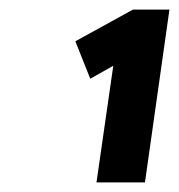

<svg xmlns="http://www.w3.org/2000/svg" viewBox="-20 -810 373 400"><path d="M181 -430 216 -673 168 -646 137 -724 257 -790H333L282 -430H232Q231 -430 231 -430H230Q229 -430 227 -430H225Q225 -430 224 -430Q223 -430 223 -430H222Q222 -430 221 -430Q220 -430 220 -430H207Q207 -430 206 -430H205Q204 -430 203 -430H200Q200 -430 200 -430H199Q198 -430 198 -430H197Q197 -430 196 -430Q195 -430 195 -430Z"/></svg>

Font: Lexend SemBd
Style: Italic
Weight: 600
Italic angle: -8.13011°
Designer: Bonnie Shaver-Troup, Thomas Jockin
Foundry: Lexend
Version: Version 1.007